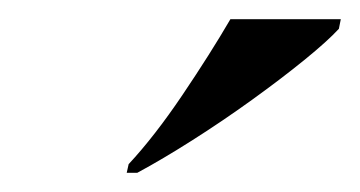

<svg xmlns="http://www.w3.org/2000/svg" viewBox="-20 -786 375 200"><path d="M114 -615Q141 -644 170 -687Q199 -730 220 -766H335L333 -756Q321 -743 297 -723.5Q273 -704 242.5 -682Q212 -660 180.5 -640Q149 -620 123 -606H112Z"/></svg>

Font: Noto Serif Display Condensed SemiBold
Style: Italic
Weight: 600
Width: 3
Italic angle: -12°
Designer: Monotype Design Team
Foundry: Monotype Imaging Inc.
Version: Version 2.009